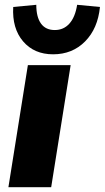

<svg xmlns="http://www.w3.org/2000/svg" viewBox="-20 -779 436 799"><path d="M15 0ZM15 0 96 -508H274L193 0ZM201 -553Q122 -553 76 -607Q30 -661 35 -750L131 -759Q131 -708 150.5 -681Q170 -654 208 -654Q245 -654 269 -681Q293 -708 301 -759L396 -750Q387 -660 334 -606.5Q281 -553 201 -553Z"/></svg>

Font: Winston ExtraBold
Style: Italic
Weight: 800
Italic angle: -9°
Designer: Original fonts by Vernon Adams / Changes by Cristiano Sobral
Foundry: Original fonts by Vernon Adams / Changes by Cristiano Sobral
Version: Version 2.503;July 17, 2020;FontCreator 13.0.0.2655 64-bit